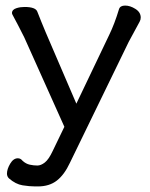

<svg xmlns="http://www.w3.org/2000/svg" viewBox="-20 -505 540 689"><path d="M116 164H106Q86 164 61 160Q36 156 12 135Q5 128 5 118Q5 102 16.5 82.5Q28 63 44 63Q54 63 61 72Q73 83 87 86Q101 89 114 89Q127 89 141 78Q155 67 169 37L211 -50L67 -371Q44 -417 26 -450Q23 -455 23 -458Q23 -471 40 -476Q53 -480 68 -480Q108 -480 114 -463Q128 -427 144 -389L254 -133L372 -380Q391 -419 407 -472Q411 -485 429 -485Q447 -485 466 -473Q485 -461 485 -442Q485 -434 481 -427Q451 -372 442 -355L231 79Q211 122 184 143Q157 164 116 164Z"/></svg>

Font: Moon Stars Kai
Style: Bold
Weight: 700
Designer: GuiWonder
Version: Version 1.101